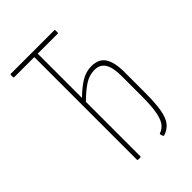

<svg xmlns="http://www.w3.org/2000/svg" viewBox="-197 -742 834 834"><g transform="rotate(-45 220.0 -325.0)"><path d="M310 5Q305 6 303 3L300 -8Q298 -13 302 -14Q324 -22 336 -40Q348 -58 354 -92.5Q360 -127 360 -183V-309Q360 -360 344.5 -385Q329 -410 295 -410Q263 -410 234 -391Q205 -372 171 -338V-4Q171 0 167 0H153Q150 0 150 -4V-634H27Q23 -634 23 -638V-651Q23 -655 27 -655H294Q297 -655 297 -651V-638Q297 -634 294 -634H171V-362Q202 -393 232.5 -412Q263 -431 298 -431Q342 -431 361.5 -401Q381 -371 381 -311V-184Q381 -120 374 -81Q367 -42 351 -22.5Q335 -3 310 5Z"/></g></svg>

Font: Sofia Sans Extra Condensed Thin
Style: Regular
Weight: 250
Version: Version 4.100